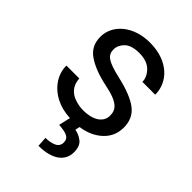

<svg xmlns="http://www.w3.org/2000/svg" viewBox="-220 -638 955 955"><g transform="rotate(45 258.0 -160.5)"><path d="M229.5 70.8C284.2 75.2 308.1 84 308.1 116.7C308.1 133.8 300.3 146.5 284.7 153.8C268.6 161.1 249.5 165 227.1 165L230.5 217.3C327.6 217.3 378.4 176.3 378.4 115.2C378.4 86.9 370.6 66.4 355.5 54.2C339.8 42 322.8 34.2 303.7 30.8L309.1 6.8C349.6 1 383.3 -12.7 411.1 -34.2C448.2 -63 466.8 -100.6 466.8 -147C466.8 -189.5 451.7 -222.7 420.9 -246.6C390.1 -270.5 341.8 -289.6 276.9 -304.7C177.2 -327.1 155.3 -346.7 155.3 -386.2C155.3 -405.3 163.6 -423.3 179.7 -439.5C195.8 -455.6 222.7 -463.9 260.3 -463.9C295.9 -463.9 323.7 -454.1 342.8 -435.1C361.8 -415.5 371.1 -395 371.1 -373H461.4C461.4 -463.4 386.7 -538.1 260.3 -538.1C141.6 -538.1 64.5 -467.3 64.5 -383.8C64.5 -340.3 81.5 -307.6 115.7 -284.7C149.4 -261.7 195.8 -243.7 254.9 -231.4C359.9 -210.9 376.5 -179.2 376.5 -140.1C376.5 -96.7 336.4 -64.5 262.7 -64.5C244.1 -64.5 225.6 -67.4 206.5 -73.7C168.9 -85.4 139.6 -113.8 137.2 -163.1H46.4C46.4 -104.5 80.1 -48.3 144.5 -15.1C172.4 -1 205.1 7.3 243.7 9.3Z"/></g></svg>

Font: Vazirmatn
Style: Regular
Weight: 400
Designer: Saber Rastikerdar
Foundry: Saber Rastikerdar
Version: Version 33.003